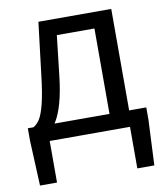

<svg xmlns="http://www.w3.org/2000/svg" viewBox="-83 -612 759 874"><g transform="rotate(-10 297.0 -175.0)"><path d="M110 0V192.1H31.4L22 -16.5V-74.3H569.5V-16.5L559.8 192.1H481.2V0ZM399.5 -27.6V-469H225.7L204.8 -285.3Q196.2 -210 182.1 -160.5Q168.1 -111 150.1 -81.9Q132.2 -52.8 111.6 -39.1Q91 -25.4 69.5 -20.8L48 -74.3Q63.8 -83 77 -102.5Q90.1 -122 102.2 -168.5Q114.4 -214.9 124.6 -302.5L153.6 -543.4H490.3V-27.6Z"/></g></svg>

Font: Noto Sans SC Thin
Style: Regular
Weight: 100
Designer: Ryoko NISHIZUKA 西塚涼子 (kana, bopomofo & ideographs); Paul D. Hunt (Latin, Greek & Cyrillic); Sandoll Communications 산돌커뮤니
Foundry: Adobe
Version: Version 2.004-H2;hotconv 1.0.118;makeotfexe 2.5.65603